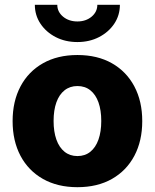

<svg xmlns="http://www.w3.org/2000/svg" viewBox="-20 -779 653 810"><path d="M306.6 10.7Q222.7 10.7 161.1 -24.2Q99.6 -59.1 66.4 -121.8Q33.2 -184.6 33.2 -268.1Q33.2 -351.6 66.4 -414.3Q99.6 -477.1 161.1 -512Q222.7 -546.9 306.6 -546.9Q391.1 -546.9 452.4 -512Q513.7 -477.1 546.9 -414.3Q580.1 -351.6 580.1 -268.1Q580.1 -184.6 546.9 -121.8Q513.7 -59.1 452.4 -24.2Q391.1 10.7 306.6 10.7ZM306.6 -120.6Q338.9 -120.6 361.3 -138.9Q383.8 -157.2 395.5 -190.4Q407.2 -223.6 407.2 -268.6Q407.2 -314 395.5 -346.9Q383.8 -379.9 361.3 -397.9Q338.9 -416 306.6 -416Q274.9 -416 252.2 -397.9Q229.5 -379.9 217.8 -346.9Q206.1 -314 206.1 -268.6Q206.1 -223.6 217.8 -190.4Q229.5 -157.2 252.2 -138.9Q274.9 -120.6 306.6 -120.6ZM306.6 -601.6Q255.4 -601.6 214.8 -622.6Q174.3 -643.6 150.6 -679.2Q127 -714.8 127 -758.8H221.7Q221.7 -729 246.1 -708.7Q270.5 -688.5 306.6 -688.5Q342.3 -688.5 366.5 -708.7Q390.6 -729 390.6 -758.8H485.8Q485.8 -714.8 462.2 -679.2Q438.5 -643.6 397.9 -622.6Q357.4 -601.6 306.6 -601.6Z"/></svg>

Font: Inter 18pt ExtraBold
Style: Regular
Weight: 800
Designer: Rasmus Andersson
Foundry: rsms
Version: Version 4.001;git-66647c0bb